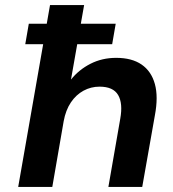

<svg xmlns="http://www.w3.org/2000/svg" viewBox="-20 -740 686 760"><path d="M80 -565 94 -646H438L424 -565ZM52 0 178 -720H313L261 -425Q292 -464 338 -487.5Q384 -511 440 -511Q502 -511 540.5 -484.5Q579 -458 593 -407.5Q607 -357 593 -283L543 0H409L456 -270Q467 -331 447.5 -364Q428 -397 374 -397Q340 -397 310.5 -381Q281 -365 260.5 -334.5Q240 -304 232 -260L187 0Z"/></svg>

Font: DM Sans 20pt
Style: Bold Italic
Weight: 700
Italic angle: -10°
Version: Version 4.004;gftools[0.9.30]